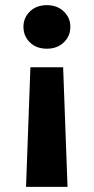

<svg xmlns="http://www.w3.org/2000/svg" viewBox="-20 -533 363 745"><path d="M98 -272H225L242 192H81ZM162 -513Q202 -513 227.5 -488.5Q253 -464 253 -429Q253 -393 227.5 -368.5Q202 -344 162 -344Q121 -344 96 -368.5Q71 -393 71 -429Q71 -464 96 -488.5Q121 -513 162 -513Z"/></svg>

Font: DM Sans 18pt Black
Style: Regular
Weight: 900
Designer: Colophon Foundry, Jonny Pinhorn
Foundry: Colophon Foundry
Version: Version 4.004;gftools[0.9.30]